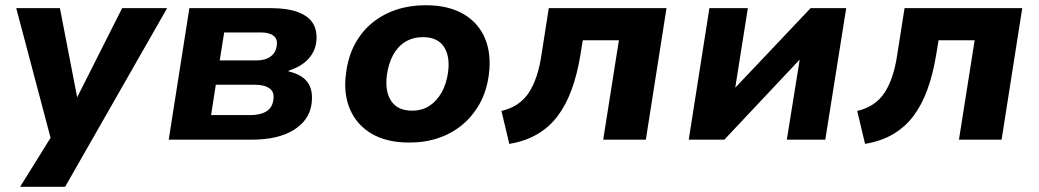

<svg xmlns="http://www.w3.org/2000/svg" viewBox="-20 -534 3971 734"><path d="M57 180 190 -34 184 33 42 -503H209L275 -162L447 -503H619L229 180Z M625 0 704 -503H1010Q1080 -503 1121 -487Q1162 -471 1178 -442Q1194 -413 1189 -373Q1186 -348 1172.5 -326.5Q1159 -305 1137 -289.5Q1115 -274 1084 -264L1083 -261Q1135 -249 1156.5 -218.5Q1178 -188 1171 -137Q1163 -75 1103.5 -37.5Q1044 0 941 0ZM787 -94H937Q975 -94 998 -108Q1021 -122 1025 -152Q1030 -182 1010.5 -196Q991 -210 955 -210H805ZM820 -303H961Q994 -303 1014.5 -318Q1035 -333 1038 -360Q1042 -385 1025.5 -397.5Q1009 -410 977 -410H837Z M1545 11Q1458 11 1400.5 -23Q1343 -57 1317.5 -117.5Q1292 -178 1303 -255Q1311 -318 1337 -366Q1363 -414 1403.5 -447Q1444 -480 1495.5 -497Q1547 -514 1607 -514Q1694 -514 1751.5 -480.5Q1809 -447 1834 -387.5Q1859 -328 1849 -250Q1841 -187 1814.5 -139Q1788 -91 1748 -57.5Q1708 -24 1656.5 -6.5Q1605 11 1545 11ZM1555 -111Q1594 -111 1622 -129.5Q1650 -148 1668.5 -181Q1687 -214 1693 -258Q1701 -320 1676.5 -356Q1652 -392 1597 -392Q1559 -392 1530 -374.5Q1501 -357 1483 -324Q1465 -291 1459 -247Q1451 -185 1475.5 -148Q1500 -111 1555 -111Z M1927 16 1897 -110Q1932 -118 1958 -135.5Q1984 -153 2001.5 -179.5Q2019 -206 2031.5 -243.5Q2044 -281 2051 -331L2078 -503H2528L2449 0H2286L2346 -380H2208L2199 -325Q2187 -251 2165.5 -192Q2144 -133 2112 -90.5Q2080 -48 2034 -21Q1988 6 1927 16Z M2613 0 2692 -503H2839L2791 -200H2792L3079 -503H3215L3135 0H2988L3037 -305H3036L2749 0Z M3287 16 3257 -110Q3292 -118 3318 -135.5Q3344 -153 3361.5 -179.5Q3379 -206 3391.5 -243.5Q3404 -281 3411 -331L3438 -503H3888L3809 0H3646L3706 -380H3568L3559 -325Q3547 -251 3525.5 -192Q3504 -133 3472 -90.5Q3440 -48 3394 -21Q3348 6 3287 16Z"/></svg>

Font: Nunito Sans 7pt ExtraBold
Style: Italic
Weight: 800
Italic angle: -9°
Designer: Vernon Adams
Foundry: Vernon Adams
Version: Version 3.101;gftools[0.9.27]